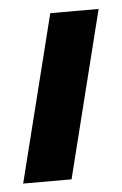

<svg xmlns="http://www.w3.org/2000/svg" viewBox="-44 -448 304 478"><g transform="rotate(-5 107.5 -208.5)"><path d="M-4.9 0 99.3 -416.7H220.1L116 0Z"/></g></svg>

Font: Afacad
Style: Bold Italic
Weight: 700
Italic angle: -14°
Designer: Kristian Moeller
Foundry: Dicotype
Version: Version 1.000; ttfautohint (v1.8.4.7-5d5b)